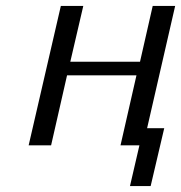

<svg xmlns="http://www.w3.org/2000/svg" viewBox="-20 -492 613 650"><path d="M77 0 186 -472H262L218 -283H454L497 -472H573L478 -58H536L490 138H420L452 0H388L442 -237H207L153 0Z"/></svg>

Font: Coval
Style: Light Italic
Weight: 300
Foundry: Context Ltd
Version: Version 001.000